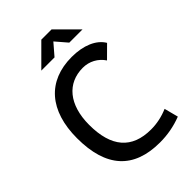

<svg xmlns="http://www.w3.org/2000/svg" viewBox="-263 -1000 1113 1113"><g transform="rotate(-45 293.0 -444.0)"><path d="M365.2 9.8C426.8 9.8 486.3 -1 543.9 -23.4L521.5 -109.4C475.6 -89.8 429.7 -80.1 381.8 -80.1C225.6 -80.1 146.5 -170.9 146.5 -352.5C146.5 -519 228.5 -613.3 354.5 -613.3C407.2 -613.3 454.6 -587.9 483.9 -543.9L556.2 -615.7C523.4 -671.4 449.2 -703.1 353.5 -703.1C155.3 -703.1 42 -573.2 42 -347.7C42 -109.4 150.4 9.8 365.2 9.8ZM172.9 -771.5H281.2L341.8 -841.8L402.3 -771.5H510.7L383.8 -898.4H299.8Z"/></g></svg>

Font: Cascadia Mono NF
Style: Regular
Weight: 400
Monospace: yes
Designer: Aaron Bell
Foundry: Saja Typeworks
Version: Version 2404.023